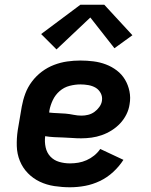

<svg xmlns="http://www.w3.org/2000/svg" viewBox="-20 -784 640 812"><path d="M276 8Q243 8 210 3Q177 -2 148.5 -15.5Q120 -29 98 -51.5Q76 -74 64 -103.5Q52 -133 51 -166Q50 -199 55 -233L72 -333Q77 -361 87 -388Q97 -415 115 -439Q133 -463 157 -481Q181 -499 208.5 -509.5Q236 -520 264 -524Q292 -528 320 -528Q348 -528 375.5 -524.5Q403 -521 428 -511.5Q453 -502 474 -486Q495 -470 508.5 -447.5Q522 -425 527.5 -398Q533 -371 528 -343Q525 -321 514.5 -300Q504 -279 488 -262Q472 -245 452 -232.5Q432 -220 410.5 -212.5Q389 -205 367 -202Q345 -199 323 -199Q304 -199 285 -200.5Q266 -202 247 -202.5Q228 -203 209 -204Q190 -205 171 -208Q168 -184 173 -161Q178 -138 193 -122Q208 -106 230 -99.5Q252 -93 276 -93Q294 -93 311.5 -96Q329 -99 346 -106.5Q363 -114 378 -126Q393 -138 404 -154L502 -108Q484 -80 458.5 -56.5Q433 -33 402.5 -18.5Q372 -4 340 2Q308 8 276 8ZM325 -295Q339 -295 353 -298.5Q367 -302 379 -310.5Q391 -319 400 -331.5Q409 -344 411 -357Q414 -375 406 -390Q398 -405 384.5 -413Q371 -421 354 -424Q337 -427 320 -427Q298 -427 274.5 -421Q251 -415 232.5 -399Q214 -383 203.5 -361Q193 -339 189 -317L188 -308Q205 -306 222.5 -305.5Q240 -305 257 -303.5Q274 -302 291 -298.5Q308 -295 325 -295ZM219 -575 154 -640 320 -764H421L540 -635L464 -580L362 -710Z"/></svg>

Font: Iosevka SS04 Extended
Style: Bold Italic
Weight: 700
Width: 7
Italic angle: -9°
Monospace: yes
Designer: Belleve Invis
Foundry: Belleve Invis
Version: Version 19.0.0; ttfautohint (v1.8.4)